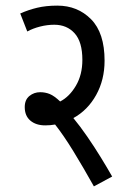

<svg xmlns="http://www.w3.org/2000/svg" viewBox="-20 -652 451 683"><path d="M379 -24 314 11Q276 -57 241 -114Q206 -171 176 -209Q159 -206 141 -206Q108 -206 88 -223Q68 -240 68 -271Q68 -297 84.5 -310.5Q101 -324 123 -324Q141 -324 157 -317.5Q173 -311 194 -291Q227 -308 250 -347Q273 -386 273 -439Q273 -503 245.5 -533.5Q218 -564 173 -564Q148 -564 122.5 -557.5Q97 -551 77 -540L52 -604Q81 -617 112.5 -624.5Q144 -632 184 -632Q256 -632 304 -583.5Q352 -535 352 -436Q352 -368 322 -314Q292 -260 241 -232Q265 -203 290.5 -166Q316 -129 339 -91.5Q362 -54 379 -24Z"/></svg>

Font: Noto Sans ExtraCondensed
Style: Regular
Weight: 400
Width: 2
Designer: Monotype Design Team
Foundry: Monotype Imaging Inc.
Version: Version 2.013; ttfautohint (v1.8.4.7-5d5b)